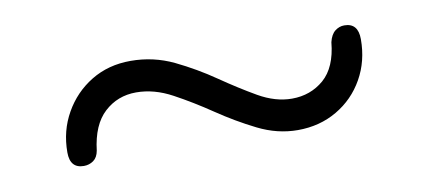

<svg xmlns="http://www.w3.org/2000/svg" viewBox="-32 -506 702 315"><g transform="rotate(-10 319.0 -349.0)"><path d="M445 -269.5Q411 -269.5 378.5 -285.8Q346 -302 315 -323Q284 -344 254 -360.2Q224 -376.5 194 -376.5Q163 -376.5 141 -356.2Q119 -336 114 -293.5Q112 -282.5 105 -277.5Q98 -272.5 89 -272.5Q66 -272.5 66 -299Q66 -335 82.8 -364.5Q99.5 -394 128.2 -411.5Q157 -429 194 -429Q232 -429 265.8 -412.8Q299.5 -396.5 330 -375.5Q360.5 -354.5 388.8 -338.2Q417 -322 444.5 -322Q475.5 -322 497.8 -341.2Q520 -360.5 524 -402Q527 -414.5 534 -420Q541 -425.5 549.5 -425.5Q572.5 -425.5 572.5 -398.5Q572.5 -362 556 -332.8Q539.5 -303.5 510.5 -286.5Q481.5 -269.5 445 -269.5Z"/></g></svg>

Font: Fraunces 12pt
Style: Regular
Weight: 400
Version: Version 1.000;[b76b70a41]